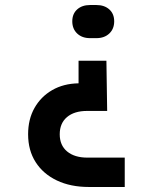

<svg xmlns="http://www.w3.org/2000/svg" viewBox="-20 -575 640 765"><path d="M339 -423Q307 -423 287.5 -441.5Q268 -460 268 -490Q268 -520 287.5 -537.5Q307 -555 339 -555H364Q396 -555 415.5 -537.5Q435 -520 435 -490Q435 -460 415.5 -441.5Q396 -423 364 -423ZM334 170Q261 170 206.5 144Q152 118 122 71Q92 24 92 -40Q92 -100 117.5 -145Q143 -190 188 -216Q233 -242 293 -243V-333H404L407 -133H327Q276 -133 247 -108.5Q218 -84 218 -40Q218 4 247.5 28.5Q277 53 328 53H477V170Z"/></svg>

Font: NKDuy Mono
Style: Bold
Weight: 700
Monospace: yes
Designer: NKDuy
Foundry: NKDuy
Version: Version 2.251; ttfautohint (v1.8.4.7-5d5b)